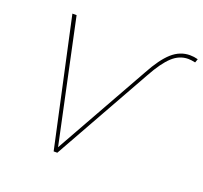

<svg xmlns="http://www.w3.org/2000/svg" viewBox="-122 -847 1046 989"><g transform="rotate(20 401.0 -353.0)"><path d="M115 -700H138L281 -28L570 -543Q616 -628 660 -667Q704 -706 758 -706Q780 -706 802 -700L795 -680Q772 -685 756 -685Q708 -685 669 -649Q630 -613 587 -535L287 0H267Z"/></g></svg>

Font: Argentum Sans Thin
Style: Italic
Weight: 100
Italic angle: -11°
Designer: Julieta Ulanovsky (font), Cristiano Sobral (main changes and remaster)
Foundry: Julieta Ulanovsky (font), Cristiano Sobral (main changes and remaster)
Version: Version 2.007;June 15, 2022;FontCreator 14.0.0.2814 64-bit; 